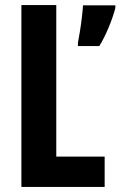

<svg xmlns="http://www.w3.org/2000/svg" viewBox="-20 -734 473 754"><path d="M64 0V-714H201V-119H391V0ZM433 -702Q423 -665 406 -624.5Q389 -584 370 -553H286V-566Q289 -581 293.5 -608.5Q298 -636 301.5 -665.5Q305 -695 306 -713H433Z"/></svg>

Font: Noto Sans Thai ExtCond
Style: Bold
Weight: 700
Width: 2
Designer: Monotype Design Team
Foundry: Monotype Imaging Inc.
Version: Version 2.002; ttfautohint (v1.8.4.7-5d5b)